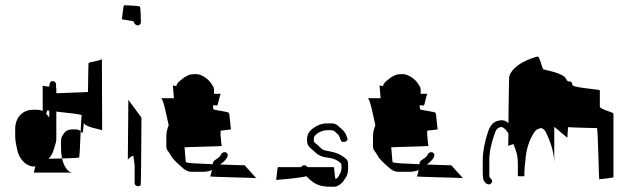

<svg xmlns="http://www.w3.org/2000/svg" viewBox="-20 -705 2399 733"><path d="M38 -184C38 -166 43 -146 46 -132C51 -106 70 -83 85 -76C95 -71 102 -68 115 -70L109 -46H258C235 -46 221 -80 217 -100C199 -100 181 -99 165 -99C182 -115 185 -134 193 -160C195 -165 195 -172 195 -180V-279C236 -274 299 -269 292 -263C291 -262 289 -235 288 -204C290 -202 291 -200 293 -197C297 -191 300 -237 300 -236C304 -220 360 -212 370 -208L369 -480C369 -474 319 -468 318 -464C317 -460 316 -356 316 -354C316 -353 239 -351 195 -349V-369C195 -369 195 -370 194 -370C194 -382 196 -393 183 -395C171 -397 169 -386 168 -374C156 -375 144 -377 143 -378V-281C136 -285 128 -286 117 -286H107C63 -286 38 -253 38 -213ZM156 -271 161 -284C162 -283 165 -283 168 -282V-256C164 -262 160 -267 156 -271ZM213 -135C213 -125 215 -110 217 -100C251 -101 280 -102 282 -104C284 -106 286 -159 288 -204C283 -209 276 -211 267 -211H257C232 -211 225 -199 216 -183C214 -179 213 -173 213 -163Z M445 -632C443 -630 491 -626 491 -622C491 -615 499 -608 506 -608C513 -608 518 -614 518 -621C518 -625 517 -677 514 -680C511 -683 458 -685 454 -685C450 -685 447 -634 445 -632ZM468 -91V-93ZM468 -93C469 -100 479 -107 489 -111C490 -103 491 -95 492 -89L494 -74V-6C494 1 500 6 507 6C511 6 515 4 517 2C519 0 520 -252 520 -256L470 -324Z M595 -330C604 -326 614 -271 624 -227C619 -214 615 -201 615 -184V-147C615 -139 617 -132 623 -126C627 -121 633 -111 636 -105C642 -97 654 -84 674 -67C686 -55 698 -49 714 -49H750C766 -49 779 -51 789 -56C787 -44 784 -33 782 -32C777 -29 945 -27 958 -25L914 -74C910 -74 867 -75 820 -77C832 -85 842 -94 848 -106C855 -124 832 -132 823 -114C821 -106 809 -100 804 -96C797 -90 794 -92 792 -78C742 -80 694 -82 690 -86C688 -88 686 -140 684 -142C682 -144 829 -146 827 -148C825 -150 824 -173 822 -189V-197V-206C832 -208 864 -210 862 -212C860 -215 857 -269 854 -274C851 -279 798 -284 795 -288C794 -289 794 -295 793 -303C802 -303 807 -302 808 -302C813 -300 818 -346 824 -347H797V-363C797 -373 791 -378 788 -384C775 -406 746 -422 730 -422H720C706 -422 690 -416 674 -402C665 -395 656 -389 653 -376L640 -379L644 -330ZM824 -348C824 -348 824 -347 824 -347C824 -347 824 -348 824 -348ZM958 -25C959 -25 959 -24 958 -24C958 -24 958 -25 958 -25Z M1034 -18C1048 -19 1114 -24 1150 -32C1173 -8 1193 8 1241 8H1255C1269 8 1282 -3 1290 -12C1305 -35 1309 -36 1309 -72C1309 -91 1308 -94 1292 -106C1268 -123 1248 -125 1220 -131C1208 -133 1196 -150 1187 -156C1180 -161 1178 -161 1178 -173C1178 -179 1179 -183 1181 -186C1192 -198 1207 -206 1227 -208H1242C1256 -208 1257 -203 1266 -196C1275 -189 1276 -183 1280 -172C1286 -154 1312 -166 1306 -178L1300 -193C1296 -201 1288 -210 1278 -218C1269 -225 1266 -232 1248 -234H1228C1208 -234 1189 -226 1171 -212C1159 -202 1152 -189 1152 -172C1152 -144 1166 -141 1181 -126C1195 -112 1207 -106 1238 -102C1256 -100 1271 -92 1283 -80C1283 -78 1284 -73 1284 -67C1284 -51 1279 -42 1270 -28C1269 -26 1266 -25 1262 -22C1258 -19 1256 -67 1255 -67H1154C1147 -77 1134 -76 1130 -67H1041C1039 -67 1036 -23 1034 -18ZM1034 -18C1031 -18 1031 -18 1034 -18Z M1384 -330C1393 -326 1403 -271 1413 -227C1408 -214 1404 -201 1404 -184V-147C1404 -139 1406 -132 1412 -126C1416 -121 1422 -111 1425 -105C1431 -97 1443 -84 1463 -67C1475 -55 1487 -49 1503 -49H1539C1555 -49 1568 -51 1578 -56C1576 -44 1573 -33 1571 -32C1566 -29 1734 -27 1747 -25L1703 -74C1699 -74 1656 -75 1609 -77C1621 -85 1631 -94 1637 -106C1644 -124 1621 -132 1612 -114C1610 -106 1598 -100 1593 -96C1586 -90 1583 -92 1581 -78C1531 -80 1483 -82 1479 -86C1477 -88 1475 -140 1473 -142C1471 -144 1618 -146 1616 -148C1614 -150 1613 -173 1611 -189V-197V-206C1621 -208 1653 -210 1651 -212C1649 -215 1646 -269 1643 -274C1640 -279 1587 -284 1584 -288C1583 -289 1583 -295 1582 -303C1591 -303 1596 -302 1597 -302C1602 -300 1607 -346 1613 -347H1586V-363C1586 -373 1580 -378 1577 -384C1564 -406 1535 -422 1519 -422H1509C1495 -422 1479 -416 1463 -402C1454 -395 1445 -389 1442 -376L1429 -379L1433 -330ZM1613 -348C1613 -348 1613 -347 1613 -347C1613 -347 1613 -348 1613 -348ZM1747 -25C1748 -25 1748 -24 1747 -24C1747 -24 1747 -25 1747 -25Z M1823 -45C1823 -38 1824 -28 1825 -21C1826 -14 1836 -1 1846 -1C1853 -1 1859 -7 1859 -14C1859 -18 1856 -21 1854 -23C1848 -28 1848 -28 1848 -45V-92C1848 -125 1856 -161 1870 -199C1875 -213 1883 -220 1896 -220C1907 -216 1915 -206 1921 -195C1921 -168 1920 -149 1920 -148C1920 -149 1930 -151 1940 -155C1950 -130 1957 -114 1957 -79V-34C1957 -32 1962 -32 1970 -32C1978 -32 1982 -32 1982 -34V-48C1982 -60 1984 -76 1986 -94C1989 -137 2001 -172 2021 -202C2024 -206 2028 -210 2033 -212C2048 -219 2052 -216 2062 -204C2077 -175 2096 -126 2096 -84V-221L2146 -179C2146 -179 2148 -222 2150 -220C2152 -218 2255 -216 2259 -216C2263 -216 2266 -18 2268 -20C2270 -22 2322 -25 2322 -29V-271C2322 -277 2271 -287 2270 -298V-360C2270 -364 2168 -370 2166 -380C2160 -407 2151 -382 2141 -404C2132 -425 2070 -436 2055 -440C2049 -442 2041 -491 2032 -489C2007 -483 1938 -459 1924 -413C1923 -410 1922 -311 1921 -235C1913 -242 1906 -245 1898 -246C1863 -246 1850 -225 1841 -195C1832 -168 1823 -128 1823 -92Z"/></svg>

Font: FailCity
Style: Regular
Weight: 400
Version: Version 1